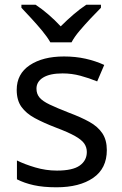

<svg xmlns="http://www.w3.org/2000/svg" viewBox="-20 -786 519 816"><path d="M434 -148Q434 -70 376 -30Q318 10 220 10Q164 10 123.5 1Q83 -8 52 -24V-104Q84 -88 129.5 -74.5Q175 -61 222 -61Q289 -61 319 -82.5Q349 -104 349 -140Q349 -160 338 -176Q327 -192 298.5 -208Q270 -224 217 -244Q165 -264 128 -284Q91 -304 71 -332Q51 -360 51 -404Q51 -472 106.5 -509Q162 -546 252 -546Q301 -546 343.5 -536.5Q386 -527 423 -510L393 -440Q359 -454 322 -464Q285 -474 246 -474Q192 -474 163.5 -456.5Q135 -439 135 -409Q135 -387 148 -371.5Q161 -356 191.5 -341.5Q222 -327 273 -307Q324 -288 360 -268Q396 -248 415 -219.5Q434 -191 434 -148ZM194 -606Q181 -629 159 -655.5Q137 -682 113 -708Q89 -734 71 -753V-766H131Q157 -749 185 -725Q213 -701 238 -674Q265 -701 293 -725Q321 -749 347 -766H409V-753Q390 -734 365.5 -708Q341 -682 318.5 -655.5Q296 -629 284 -606Z"/></svg>

Font: Noto Sans Mayan Numerals
Style: Regular
Weight: 400
Designer: Monotype Design Team
Foundry: Monotype Imaging Inc.
Version: Version 2.001; ttfautohint (v1.8.4.7-5d5b)